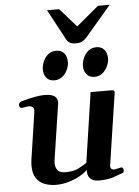

<svg xmlns="http://www.w3.org/2000/svg" viewBox="-63 -1010 777 1072"><g transform="rotate(-5 325.5 -474.0)"><path d="M207 13.7Q174.3 13.7 145 2.9Q115.7 -7.8 97.7 -33.4Q79.6 -59.1 79.6 -104Q79.6 -120.6 83 -143.6L121.6 -401.4Q122.1 -404.8 122.1 -410.2Q122.1 -426.3 113.5 -431.4Q105 -436.5 93.3 -436.5Q83 -436.5 71.8 -433.8Q60.5 -431.2 53.7 -431.2Q42 -431.2 39.6 -445.3Q38.6 -450.7 42.2 -457.8Q45.9 -464.8 53.7 -467.3Q140.1 -491.7 184.1 -491.7Q215.8 -491.7 231.9 -484.6Q248 -477.5 253.4 -466.8Q258.8 -456.1 258.8 -445.3Q258.8 -436.5 257.1 -428.7Q255.4 -420.9 254.9 -416L211.4 -128.9Q210.9 -123.5 210.2 -117.7Q209.5 -111.8 209.5 -106.4Q209.5 -85 221.2 -68.6Q232.9 -52.2 267.1 -52.2Q309.6 -52.2 337.2 -65.7Q364.7 -79.1 386.2 -94.2L444.3 -485.4H562Q578.1 -485.4 578.1 -471.7L517.6 -70.3Q515.6 -57.1 521 -50.5Q526.4 -43.9 535.6 -43.9Q543.9 -43.9 555.2 -46.6Q566.4 -49.3 575.2 -51.3Q582.5 -52.7 586.4 -47.6Q590.3 -42.5 590.3 -34.2Q590.3 -29.8 589.1 -25.9Q587.9 -22 584 -20.5Q567.4 -13.7 532.2 -1.7Q497.1 10.3 448.7 10.3Q423.8 10.3 409.9 2Q396 -6.3 390.4 -19Q384.8 -31.7 384.8 -45.4Q384.8 -47.9 385 -50.5Q385.3 -53.2 385.7 -55.7Q372.6 -40.5 344.2 -24.2Q315.9 -7.8 280 2.9Q244.1 13.7 207 13.7ZM474.1 -568.4Q445.3 -568.4 429.7 -587.2Q414.1 -606 414.1 -634.3Q414.1 -642.6 415.5 -650.4Q421.9 -684.6 443.4 -708.5Q464.8 -732.4 497.6 -732.4Q526.4 -732.4 542 -713.6Q557.6 -694.8 557.6 -666Q557.6 -662.6 557.6 -658.4Q557.6 -654.3 556.6 -650.4Q550.3 -616.7 528.6 -592.5Q506.8 -568.4 474.1 -568.4ZM249 -568.4Q220.2 -568.4 204.8 -587.2Q189.5 -606 189.5 -634.3Q189.5 -642.6 190.9 -650.4Q196.8 -684.6 218.3 -708.5Q239.7 -732.4 272.5 -732.4Q301.3 -732.4 316.9 -713.6Q332.5 -694.8 332.5 -666Q332.5 -662.6 332.5 -658.4Q332.5 -654.3 331.5 -650.4Q325.7 -616.7 303.7 -592.5Q281.7 -568.4 249 -568.4ZM387.7 -763.7Q364.7 -763.7 352.8 -770.8Q340.8 -777.8 335 -788.6L241.7 -961.9H309.6L401.9 -857.4L527.3 -961.9H592.8L448.7 -793Q439 -781.2 424.8 -772.5Q410.6 -763.7 387.7 -763.7Z"/></g></svg>

Font: Gelasio SemiBold
Style: Italic
Weight: 600
Italic angle: -8.5°
Designer: Eben Sorkin
Foundry: Eben Sorkin
Version: Version 1.008